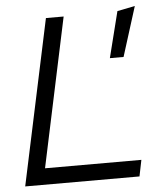

<svg xmlns="http://www.w3.org/2000/svg" viewBox="-52 -764 696 810"><g transform="rotate(-5 296.0 -359.0)"><path d="M22 0 171 -700H246L112 -69H520L506 0ZM425 -508 474 -703 549 -718 483 -508Z"/></g></svg>

Font: Red Hat Display
Style: Italic
Weight: 300
Italic angle: -12°
Designer: Pentagram, MCKL
Foundry: Pentagram, MCKL
Version: Version 1.023